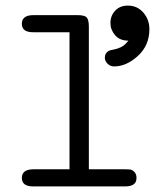

<svg xmlns="http://www.w3.org/2000/svg" viewBox="-20 -665 565 685"><path d="M58 -30Q58 -61 99 -61H228V-550H98Q58 -550 58 -580Q58 -611 99 -611H257Q282 -611 289.5 -602.5Q297 -594 297 -570V-61H427Q439 -61 445.5 -60Q452 -59 459.5 -51.5Q467 -44 467 -30Q467 0 427 0H98Q58 0 58 -30ZM354 -459Q354 -475 367 -483Q372 -486 384.5 -488Q397 -490 411 -496.5Q425 -503 438 -520Q407 -520 390.5 -539.5Q374 -559 374 -583Q374 -609 391 -627Q408 -645 436 -645Q470 -645 491.5 -620Q513 -595 513 -561Q513 -503 472 -465.5Q431 -428 387 -428Q373 -428 363.5 -438Q354 -448 354 -459Z"/></svg>

Font: CMU Typewriter Text
Style: Regular
Weight: 500
Monospace: yes
Version: Version 0.7.0